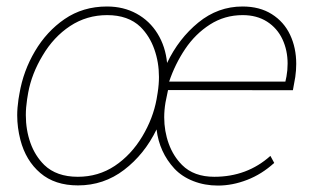

<svg xmlns="http://www.w3.org/2000/svg" viewBox="-20 -558 951 588"><path d="M819.8 -59.1Q781.7 -24.4 736.8 -7.1Q691.9 10.3 647.5 10.3Q606.9 10.3 572 -3.4Q537.1 -17.1 514.2 -41.5Q467.8 -91.8 459.5 -161.6Q422.4 -85.4 360.1 -37.8Q297.9 9.8 218.8 9.8Q147.9 9.8 103.5 -28.1Q59.1 -65.9 42.5 -129.4Q32.7 -167.5 32.7 -204.6Q32.7 -227.5 36.6 -253.9L39.6 -271.5Q51.3 -340.8 87.2 -401.4Q123 -461.9 177.7 -499.5Q233.9 -538.1 307.6 -538.1Q358.4 -538.1 398.4 -516.1Q438.5 -494.1 462.6 -454.8Q486.8 -415.5 491.7 -365.2Q527.3 -439.9 587.4 -489Q647.5 -538.1 722.7 -538.1Q775.4 -538.1 812.5 -514.6Q849.6 -491.2 868.4 -451.4Q887.2 -411.6 887.2 -362.3Q887.2 -342.8 884.3 -322.3L877 -281.7L494.6 -282.2L493.2 -275.4L486.8 -244.1Q482.9 -220.7 482.9 -198.7Q482.9 -156.2 496.8 -117.9Q510.7 -79.6 537.6 -52.7Q573.7 -16.6 636.2 -16.6Q736.8 -16.6 808.1 -80.6ZM63 -253.9Q59.1 -228 59.1 -205.6Q59.1 -160.2 73.2 -120.4Q87.4 -80.6 115.7 -52.7Q153.3 -16.6 218.3 -16.6Q281.2 -16.6 331.5 -50Q381.8 -83.5 416 -140.6Q448.7 -195.3 459.5 -253.9L462.9 -274.4Q466.8 -299.3 466.8 -322.3Q466.8 -367.2 452.6 -407.2Q438.5 -447.3 410.2 -475.6Q372.6 -511.7 308.1 -511.7Q245.6 -511.7 194.8 -478.3Q144 -444.8 110.4 -387.7Q77.1 -332.5 66.4 -274.4ZM498 -308.1H854L857.4 -324.2Q860.8 -342.8 860.8 -363.3Q860.8 -403.8 845 -437.7Q829.1 -471.7 797.9 -491.7Q766.6 -511.7 723.1 -511.7Q668 -511.7 623 -482.9Q578.1 -454.1 547.1 -408Q516.1 -361.8 498 -308.1Z"/></svg>

Font: Mardoto Thin
Style: Italic
Weight: 250
Italic angle: -12°
Designer: Christian Robertson, Vahan Hovhannisyan
Foundry: Google
Version: Version 1.000